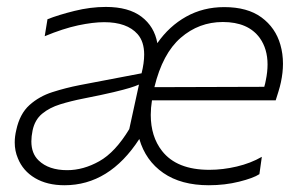

<svg xmlns="http://www.w3.org/2000/svg" viewBox="-20 -525 860 554"><path d="M166 9.5Q116 9.5 81 -11.2Q46 -32 31.5 -68.5Q22.5 -89.5 22.5 -114Q22.5 -131.5 27 -150Q37 -196.5 65 -221.8Q93 -247 131.2 -259.2Q169.5 -271.5 210.5 -279.5L388.5 -313.5Q396 -343.5 396 -367.5Q396 -405 377 -426.5Q346.5 -461 280.5 -461Q248.5 -461 205.2 -451.8Q162 -442.5 109 -420.5L117 -469.5Q148.5 -482 194.8 -493.5Q241 -505 285.5 -505Q351 -505 388.2 -476.8Q425.5 -448.5 434 -400.5Q468 -449.5 517.2 -477Q566.5 -504.5 627 -504.5Q694 -504.5 734.5 -474.8Q775 -445 789 -396Q796.5 -370 796.5 -341Q796.5 -315.5 790.5 -287.5Q788 -275.5 783.5 -261Q779 -246.5 775.5 -235.5H418.5Q415 -213.5 415 -193.5Q415 -131 447.5 -89.5Q490 -35 584 -35Q623 -35 663.2 -44.5Q703.5 -54 735.5 -72.5L728.5 -22.5Q711 -11 670 -0.8Q629 9.5 582.5 9.5Q502.5 9.5 451.2 -26Q400 -61.5 382 -124Q295.5 9.5 166 9.5ZM623 -461.5Q554 -461.5 501.5 -416Q449 -370.5 425.5 -273.5L742.5 -274.5Q745.5 -284.5 747 -293.5Q752 -317.5 752 -339Q752 -384 729.5 -415.5Q696 -461.5 623 -461.5ZM174 -34Q220.5 -34 266.5 -59.8Q312.5 -85.5 353 -152.5L381 -281Q371 -276.5 354.8 -271.5Q338.5 -266.5 307.2 -259Q276 -251.5 220 -240.5Q184.5 -233.5 153.8 -224Q123 -214.5 101.8 -197Q80.5 -179.5 74 -148.5Q70.5 -131.5 70.5 -117Q70.5 -82 91.5 -62Q120.5 -34 174 -34Z"/></svg>

Font: Heraclito ExtraLight
Style: Italic
Weight: 200
Italic angle: -12°
Designer: Kostas Bartsokas (font) & Cristiano Sobral (main changes)
Foundry: Kostas Bartsokas (font) & Cristiano Sobral (main changes)
Version: Version 1.00;July 8, 2020;FontCreator 13.0.0.2655 64-bit